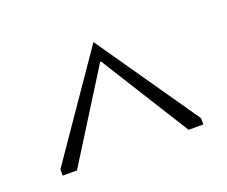

<svg xmlns="http://www.w3.org/2000/svg" viewBox="-56 -643 477 404"><g transform="rotate(-20 182.5 -441.0)"><path d="M25 -320V-334L182 -562L340 -334V-320H307L183 -518H181L57 -320Z"/></g></svg>

Font: Darker Grotesque Light Light
Style: Regular
Weight: 300
Version: Version 1.000;gftools[0.9.28]